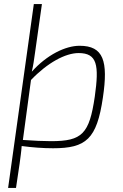

<svg xmlns="http://www.w3.org/2000/svg" viewBox="-20 -720 606 948"><path d="M373 -494C303 -494 211 -449 137 -366C145 -400 148 -425 153 -460L187 -700H147L20 208H59L77 87C81 55 85 31 87 1C139 8 193 12 242 12C405 12 458 -33 488 -238C515 -419 491 -494 373 -494ZM448 -243C421 -59 386 -23 232 -23C192 -23 151 -25 93 -29L133 -325C214 -410 303 -458 368 -458C460 -458 470 -399 448 -243Z"/></svg>

Font: Exo 2 Extra Light
Style: Italic
Weight: 250
Italic angle: -8°
Designer: Natanael Gama
Version: Version 1.001;PS 001.001;hotconv 1.0.88;makeotf.lib2.5.64775